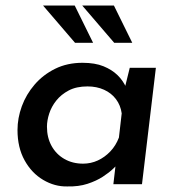

<svg xmlns="http://www.w3.org/2000/svg" viewBox="-20 -663 635 691"><path d="M222 8Q177 9 135.5 -15.5Q94 -40 68.5 -86Q43 -132 43 -195Q43 -238 58.5 -280.5Q74 -323 104.5 -358.5Q135 -394 178.5 -415.5Q222 -437 277 -437Q322 -437 352.5 -424.5Q383 -412 403 -392.5Q423 -373 434 -348L425 -330L447 -419H541L491 0H388L400 -103L408 -77Q402 -70 387.5 -56Q373 -42 350 -27Q327 -12 295 -1.5Q263 9 222 8ZM279 -74Q307 -74 332 -85.5Q357 -97 377 -118Q397 -139 408 -168L418 -255Q414 -284 397.5 -306Q381 -328 354.5 -340Q328 -352 295 -352Q255 -352 227.5 -337.5Q200 -323 182.5 -301Q165 -279 157 -254Q149 -229 149 -207Q149 -168 165.5 -138Q182 -108 211.5 -91Q241 -74 279 -74ZM249 -643 315 -509H250L135 -643ZM390 -643 456 -509H391L276 -643Z"/></svg>

Font: Josefin Sans Medium
Style: Italic
Weight: 500
Italic angle: -7°
Designer: Santiago Orozco
Foundry: Typemade
Version: Version 2.000